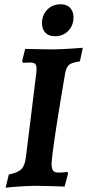

<svg xmlns="http://www.w3.org/2000/svg" viewBox="-20 -873 409 902"><path d="M286.2 -529.8Q279 -487.5 270.3 -435.8Q261.7 -384 253.1 -330.7Q244.6 -277.3 237.5 -229.9Q230.5 -182.6 226.5 -149.1Q222.5 -115.6 222.5 -103Q222.5 -79.4 230.1 -70.8Q237.8 -62.3 254.1 -62.3Q270.2 -62.3 283.1 -63.8Q296.1 -65.3 296.1 -65.3L299.9 -58.6L283.6 3.5Q283.6 3.5 267.9 3Q252.2 2.5 228.9 1.7Q205.6 1 181.6 0.5Q157.6 0 141.5 0Q121.3 0 97.7 1.5Q74.1 3.1 53.6 4.4Q33 5.7 19.8 7.3Q6.6 8.8 6.6 8.8L21.3 -53.1Q65.1 -62.1 81.3 -79.2Q97.6 -96.3 102.1 -137.8L150.1 -526.7Q154.1 -558.2 148.4 -568.8Q142.6 -579.3 121.5 -579.3Q112.9 -579.3 100.5 -578.6Q88.2 -577.8 88.2 -577.8Q87.3 -580.1 86.1 -581.8Q84.9 -583.4 84 -585.7L98.3 -643.2Q110.3 -643.2 133.3 -642.6Q156.2 -642.1 183 -641.5Q209.8 -641 232 -641Q248.1 -641 271.2 -642.2Q294.2 -643.5 316.6 -644.8Q338.9 -646.2 354 -647.4Q369 -648.7 369 -648.7L355.4 -584.5Q318.1 -579.5 304.9 -568.9Q291.6 -558.3 286.2 -529.8ZM238.3 -702.8Q208.1 -702.8 192.7 -719.9Q177.2 -737.1 177.2 -763.5Q177.2 -802.2 201.9 -827.5Q226.5 -852.9 265.3 -852.9Q294.9 -852.9 310.1 -835.5Q325.3 -818.1 325.3 -791.7Q325.3 -753.5 300.7 -728.1Q276.1 -702.8 238.3 -702.8Z"/></svg>

Font: Alegreya
Style: Italic
Weight: 400
Italic angle: -7°
Designer: Juan Pablo del Peral
Foundry: Huerta Tipografica
Version: Version 2.009